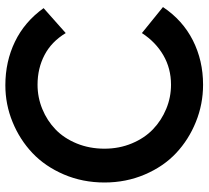

<svg xmlns="http://www.w3.org/2000/svg" viewBox="-50 -700 760 699"><g transform="rotate(-90 329.5 -350.0)"><path d="M371.1 9.8Q300.3 9.8 235.6 -16.4Q170.9 -42.5 122.1 -88.4Q73.2 -134.3 44.2 -202.4Q15.1 -270.5 15.1 -349.1Q15.1 -428.7 44.4 -497.1Q73.7 -565.4 122.6 -611.6Q171.4 -657.7 235.4 -683.8Q299.3 -710 369.1 -710Q455.6 -710 527.8 -675Q600.1 -640.1 649.9 -570.8L559.1 -490.2Q527.8 -542 479.2 -567.4Q430.7 -592.8 371.1 -592.8Q324.7 -592.8 282.5 -575.4Q240.2 -558.1 208.3 -527.3Q176.3 -496.6 157.2 -450.2Q138.2 -403.8 138.2 -349.1Q138.2 -295.4 157.5 -249.3Q176.8 -203.1 209 -172.4Q241.2 -141.6 283.2 -124.3Q325.2 -106.9 371.1 -106.9Q430.2 -106.9 478.3 -134.8Q526.4 -162.6 559.1 -212.9L653.8 -136.2Q606 -64.5 532.5 -27.3Q459 9.8 371.1 9.8Z"/></g></svg>

Font: Cakra Normal
Style: Regular
Weight: 400
Designer: Lucia Kollert, Vojtech Kollert
Foundry: OoM Type
Version: Version 1.000;Glyphs 3.1.1 (3148)